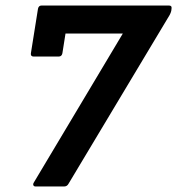

<svg xmlns="http://www.w3.org/2000/svg" viewBox="-20 -675 641 695"><path d="M108.9 0Q102.9 0 100.9 -4.2Q98.9 -8.4 102.3 -14.1L424.5 -553.5H217.1L205.8 -482Q203.4 -470.3 192.4 -470.3H101.8Q90.4 -470.3 91.8 -482L117.5 -643.3Q119.8 -655 130.5 -655H591.5Q597.2 -655 599.5 -652.2Q601.9 -649.3 600.9 -643.3L599.9 -635.6Q598.2 -628.3 594.2 -620.9L228.3 -10.3Q222.9 0 212.3 0Z"/></svg>

Font: Sofia Sans Hairline
Style: Italic
Weight: 1
Italic angle: -9°
Designer: Botio Nikoltchev, Ani Petrova
Foundry: lettersoup
Version: Version 4.102